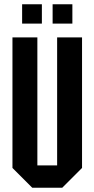

<svg xmlns="http://www.w3.org/2000/svg" viewBox="-20 -874 440 894"><path d="M38 -92V-700H154V-104H246V-700H362V-92L270 0H130ZM83 -764V-854H175V-764ZM225 -764V-854H317V-764Z"/></svg>

Font: Tektur Condensed Medium
Style: Regular
Weight: 500
Width: 3
Designer: Adam Jagosz
Foundry: Adam Jagosz
Version: Version 1.005;gftools[0.9.30]